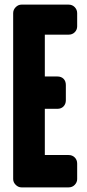

<svg xmlns="http://www.w3.org/2000/svg" viewBox="-20 -811 378 831"><path d="M314 -36Q314 -22 303.5 -11Q293 0 277 0H73Q59 0 48 -11Q37 -22 37 -36V-754Q37 -769 48 -780Q59 -791 73 -791H277Q293 -791 303.5 -780Q314 -769 314 -754V-697Q314 -682 303.5 -671.5Q293 -661 277 -661H174V-480H228Q245 -480 255 -470Q265 -460 265 -443V-377Q265 -361 255 -350.5Q245 -340 228 -340H174V-140H277Q293 -140 303.5 -129.5Q314 -119 314 -103Z"/></svg>

Font: H.H. Samuel
Style: Regular
Weight: 900
Width: 1
Designer: deFharo
Foundry: deFharo
Version: Version 1.009